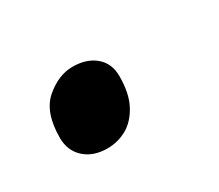

<svg xmlns="http://www.w3.org/2000/svg" viewBox="-45 -210 340 298"><g transform="rotate(-30 125.0 -60.5)"><path d="M82 8Q57 8 41.5 -6Q26 -20 26 -43Q26 -89 49.5 -109Q73 -129 98 -129Q123 -129 138.5 -116Q154 -103 154 -80Q154 -49 143.5 -29.5Q133 -10 117 -1Q101 8 82 8Z"/></g></svg>

Font: Noto Serif Tamil
Style: Italic
Weight: 400
Italic angle: -12°
Designer: Indian Type Foundry, Tom Grace, and the Monotype Design Team
Foundry: Monotype Imaging Inc.
Version: Version 2.003